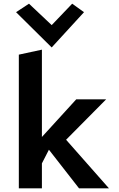

<svg xmlns="http://www.w3.org/2000/svg" viewBox="-20 -1020 646 1040"><path d="M67 -954 260 -763 435 -954 371 -1000 260 -884 137 -1000ZM570 0 338 -263 555 -482H393L207 -278V-751L82 -724V0H207V-135L245 -209L408 0Z"/></svg>

Font: Bluebird
Style: Nrw
Weight: 400
Designer: Jasper
Foundry: Cannot Into Space Fonts
Version: Version 0.98